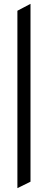

<svg xmlns="http://www.w3.org/2000/svg" viewBox="-20 -708 258 1002"><path d="M70.8 273.9V-651.9L139.2 -688V240.2Z"/></svg>

Font: Petahja
Style: Regular
Weight: 400
Designer: T. Christopher White
Version: Version 1.1